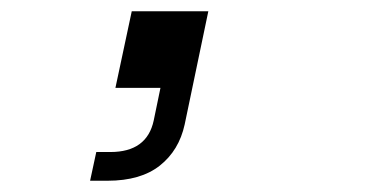

<svg xmlns="http://www.w3.org/2000/svg" viewBox="-20 -156 658 341"><path d="M185 0 214 -136H350L308 65Q298 111 264 138Q230 165 171 165H140L151 114H176Q241 114 253 58L265 0Z"/></svg>

Font: Fragment Mono
Style: Italic
Weight: 400
Italic angle: -12°
Designer: Wei Huang based on Nimbus Sans by URW Studio, based on Helvetica by Max Miedinger.
Foundry: Wei Huang
Version: Version 1.011; ttfautohint (v1.8.4.7-5d5b)